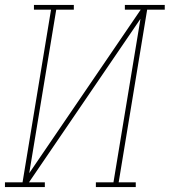

<svg xmlns="http://www.w3.org/2000/svg" viewBox="-38 -755 685 775"><path d="M143 0H-18V-19H53L168 -716H99V-735H260V-716H189L80 -56L530 -716H466V-735H627V-716H556L441 -19H510V0H349V-19H420L529 -679L79 -19H143Z"/></svg>

Font: Iosevka HT Thin Extended
Style: Italic
Weight: 100
Width: 7
Italic angle: -9°
Monospace: yes
Designer: Belleve Invis
Foundry: Belleve Invis
Version: Version 32.3.0; ttfautohint (v1.8.4)